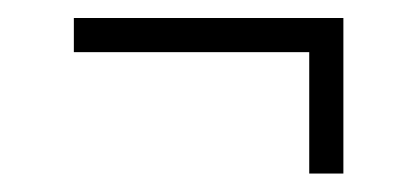

<svg xmlns="http://www.w3.org/2000/svg" viewBox="-20 -482 452 208"><path d="M315 -294V-425.5H60V-462.5H352V-294Z"/></svg>

Font: Big Shoulders Thin
Style: Regular
Weight: 100
Version: Version 2.002